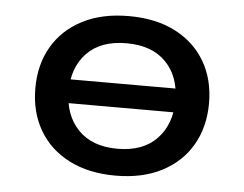

<svg xmlns="http://www.w3.org/2000/svg" viewBox="-43 -559 788 620"><g transform="rotate(5 351.0 -249.5)"><path d="M352 9Q265 9 201.5 -23.5Q138 -56 104 -114.5Q70 -173 70 -250Q70 -327 104 -385Q138 -443 201 -475.5Q264 -508 351 -508Q439 -508 502 -475.5Q565 -443 599 -385Q633 -327 633 -250Q633 -173 599 -114.5Q565 -56 502 -23.5Q439 9 352 9ZM351 -78Q434 -78 479 -125.5Q524 -173 524 -250Q524 -327 479 -373.5Q434 -420 351 -420Q268 -420 223 -373.5Q178 -327 178 -250Q178 -173 223 -125.5Q268 -78 351 -78ZM144 -211V-288H558V-211Z"/></g></svg>

Font: Nunito Sans 7pt SemiExpanded SemiBold
Style: Regular
Weight: 600
Width: 6
Designer: Vernon Adams
Foundry: Vernon Adams
Version: Version 3.101;gftools[0.9.27]